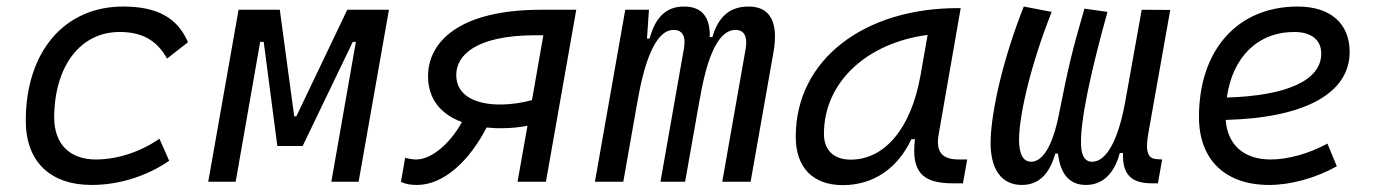

<svg xmlns="http://www.w3.org/2000/svg" viewBox="-20 -547 4142 578"><path d="M268.6 -66.9C189.9 -66.9 143.6 -113.3 143.1 -192.4C143.6 -348.1 221.7 -450.7 340.3 -450.7C406.2 -450.7 451.7 -426.8 482.9 -370.6L545.9 -419.9C514.2 -493.7 453.1 -527.3 350.6 -527.3C173.8 -527.3 57.6 -391.1 57.6 -183.6C57.6 -61 130.4 9.8 256.3 9.8C341.3 9.8 425.8 -19 489.3 -63L460 -129.4C406.2 -91.8 336.4 -66.9 268.6 -66.9Z M606.9 0H689.5L763.2 -420.9H773.9L814.9 -107.4H891.1L1042 -420.9H1051.3L977.5 0H1059.6L1150.9 -517.6H1025.4L872.1 -196.8H865.7L822.3 -517.6H698.2Z M1496.6 -161.1C1522 -161.6 1543.5 -163.6 1567.9 -168.5L1538.1 0H1623.5L1714.8 -517.6H1608.4C1361.3 -517.6 1268.6 -419.9 1268.6 -317.9C1268.6 -249.5 1306.2 -203.1 1370.6 -179.7C1335.9 -115.7 1279.3 -66.9 1233.4 -66.9C1220.2 -66.9 1206.5 -69.8 1199.7 -72.3L1187 0.5C1200.2 6.8 1213.9 9.8 1235.4 9.8C1317.4 9.8 1394.5 -65.4 1444.8 -163.1C1461.4 -161.6 1478.5 -160.6 1496.6 -161.1ZM1581.5 -245.6C1550.8 -237.3 1520 -232.9 1491.2 -232.4C1414.1 -231 1353.5 -257.8 1353.5 -321.3C1353.5 -380.4 1412.1 -440.9 1593.3 -440.9H1615.7Z M1933.6 -517.6H1862.3L1771 0H1856.4L1899.4 -243.7V-242.7C1922.9 -380.9 1960 -457 2007.3 -457C2034.7 -457 2045.9 -437.5 2038.6 -399.4L1968.3 0H2042.5L2086.9 -251V-249C2109.4 -383.3 2145 -457 2194.3 -457C2220.7 -457 2231 -436.5 2224.6 -399.4L2154.3 0H2239.7L2308.6 -390.6C2324.2 -480.5 2298.3 -527.3 2233.9 -527.3C2179.7 -527.3 2143.6 -500 2124.5 -435.5H2116.7C2118.2 -498 2091.3 -527.3 2039.1 -527.3C1987.8 -527.3 1953.6 -498 1935.5 -430.7H1927.7Z M2517.1 10.3C2608.9 10.3 2682.1 -39.6 2723.6 -127.9H2734.4C2723.1 -32.2 2753.9 4.9 2848.1 4.9H2878.9L2891.6 -66.9H2866.7C2813 -66.9 2796.4 -92.3 2806.2 -145L2872.1 -522.5H2862.8C2584.5 -522.5 2375.5 -370.1 2375.5 -135.3C2375.5 -43 2426.8 10.3 2517.1 10.3ZM2541 -66.4C2490.2 -66.4 2460.4 -94.7 2460.4 -144C2460.4 -299.8 2589.8 -418 2772.5 -441.9L2751 -319.3C2722.2 -157.7 2641.6 -66.4 2541 -66.4Z M3056.2 9.8C3107.4 9.8 3139.6 -23.4 3156.7 -84.5H3165C3171.4 -28.3 3195.8 9.8 3249 9.8C3296.9 9.8 3333.5 -21 3351.1 -86.4H3360.8C3357.9 -14.6 3393.1 4.9 3449.2 4.9H3465.8L3478.5 -66.9L3463.9 -67.9C3435.1 -68.8 3427.2 -89.4 3437 -146L3502.9 -517.1L3417 -517.6L3368.2 -245.1C3347.2 -126.5 3311.5 -60.1 3267.6 -60.1C3231.4 -60.1 3230 -108.9 3238.3 -176.8C3252.9 -292 3299.3 -458 3314 -511.2L3244.6 -521C3206.5 -389.6 3197.3 -351.1 3167 -198.7C3155.3 -140.1 3129.9 -60.1 3084 -60.1C3051.8 -60.1 3046.9 -101.6 3047.9 -133.3C3049.8 -207.5 3084 -355 3146 -511.2L3062 -527.3C2999.5 -370.1 2965.8 -217.3 2962.4 -130.4C2958.5 -37.1 2995.1 9.8 3056.2 9.8Z M3805.2 -66.9C3724.6 -66.9 3675.3 -110.8 3669.9 -186C3904.8 -191.9 4043 -264.6 4043 -390.6C4043 -476.6 3984.9 -527.3 3886.7 -527.3C3706.1 -527.3 3589.4 -397.5 3589.4 -194.8C3589.4 -66.4 3668 9.8 3800.8 9.8C3866.2 9.8 3941.4 -11.2 4004.4 -46.4L3976.1 -114.7C3920.4 -84.5 3857.4 -66.9 3805.2 -66.9ZM3673.3 -253.4C3690.4 -375.5 3766.6 -450.7 3876.5 -450.7C3928.2 -450.7 3957.5 -426.3 3957.5 -385.7C3957.5 -305.2 3854.5 -258.8 3673.3 -253.4Z"/></svg>

Font: Cascadia Mono SemiLight
Style: Italic
Weight: 350
Italic angle: -10°
Monospace: yes
Designer: Aaron Bell
Foundry: Saja Typeworks
Version: Version 2404.023